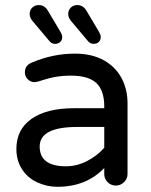

<svg xmlns="http://www.w3.org/2000/svg" viewBox="-20 -718 589 749"><path d="M125 -6.8Q86.9 -24.4 65.4 -58.6Q43.9 -92.8 43.9 -136.7Q43.9 -212.9 103 -254.4Q162.1 -295.9 269.5 -295.9H386.7V-302.7Q386.7 -365.2 356 -394Q325.2 -422.9 256.8 -422.9Q221.7 -422.9 193.4 -417.5Q165 -412.1 127 -399.4L114.3 -397.5Q99.6 -397.5 88.4 -408.7Q77.1 -419.9 77.1 -435.5Q77.1 -462.9 103.5 -473.6Q185.5 -508.8 272.5 -508.8Q339.8 -508.8 387.7 -481.4Q432.6 -455.1 455.1 -411.6Q477.5 -368.2 477.5 -315.4V-39.1Q477.5 -20.5 463.9 -7.3Q450.2 5.9 431.6 5.9Q413.1 5.9 399.9 -7.3Q386.7 -20.5 386.7 -39.1V-62.5Q316.4 10.7 204.1 10.7Q162.1 10.7 125 -6.8ZM386.7 -141.6V-222.7H281.2Q134.8 -222.7 134.8 -146.5Q134.8 -69.3 237.3 -69.3Q279.3 -69.3 318.8 -89.4Q358.4 -109.4 386.7 -141.6ZM172.9 -557.6 105.5 -637.7Q95.7 -650.4 95.7 -663.1Q95.7 -678.7 106 -688.5Q116.2 -698.2 130.9 -698.2Q153.3 -698.2 166 -677.7L215.8 -593.8Q222.7 -582 222.7 -574.2Q222.7 -561.5 214.8 -554.2Q207 -546.9 195.3 -546.9Q181.6 -546.9 172.9 -557.6ZM323.2 -557.6 255.9 -637.7Q246.1 -650.4 246.1 -663.1Q246.1 -678.7 256.3 -688.5Q266.6 -698.2 281.2 -698.2Q303.7 -698.2 316.4 -677.7L366.2 -593.8Q373 -582 373 -574.2Q373 -561.5 365.2 -554.2Q357.4 -546.9 345.7 -546.9Q332 -546.9 323.2 -557.6Z"/></svg>

Font: jf-openhuninn-2.1
Style: Regular
Weight: 400
Designer: [Kosugi Maru]
Designed by MOTOYA      

[Varela Round]
Joe Prince (Latin component); Avraham Cornfeld (Hebrew component)
Foundry: justfont Co., Ltd.
Version: 2.1